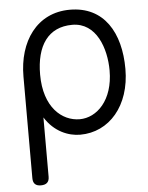

<svg xmlns="http://www.w3.org/2000/svg" viewBox="-56 -618 690 894"><g transform="rotate(-5 289.5 -171.5)"><path d="M309 -502C422 -502 464 -378 464 -275C464 -136 386 -61 306 -61C223 -61 140 -131 140 -284C140 -419 196 -502 309 -502ZM62 193C62 218 74 230 99 230C125 230 138 218 138 193V-84C181 -15 247 11 302 11C438 11 538 -104 538 -276C538 -445 464 -573 304 -573C149 -573 62 -445 62 -282Z"/></g></svg>

Font: Numismatica Pro
Style: Regular
Weight: 400
Designer: Chris Hopkins
Foundry: Edward C. D. Hopkins
Version: Version 2.19D